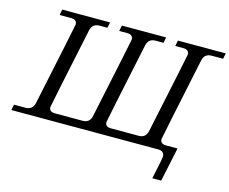

<svg xmlns="http://www.w3.org/2000/svg" viewBox="-131 -906 1525 1276"><g transform="rotate(15 631.5 -268.0)"><path d="M1075.2 195.3H1014.2Q1045.4 49.8 1045.4 39.6Q1045.4 0 1000 0H-8.3L0 -39.1H79.1Q127.9 -39.1 138.2 -87.9Q257.8 -653.8 257.8 -659.2Q257.8 -693.4 217.3 -693.4H138.2L146 -732.4H475.1L467.3 -693.4H412.6Q363.8 -693.4 353.5 -644.5Q237.3 -94.7 237.3 -86.4Q237.3 -53.7 277.3 -53.7H467.8Q516.6 -53.7 526.9 -102.5Q643.6 -653.8 643.6 -659.2Q643.6 -693.4 603 -693.4H548.3L556.2 -732.4H860.8L853 -693.4H798.3Q749.5 -693.4 739.3 -644.5Q623 -94.7 623 -86.4Q623 -53.7 663.1 -53.7H853.5Q902.3 -53.7 912.6 -102.5Q1029.3 -653.8 1029.3 -659.2Q1029.3 -693.4 988.8 -693.4H934.1L941.9 -732.4H1271L1263.2 -693.4H1184.1Q1135.3 -693.4 1125 -644.5Q1005.9 -80.1 1005.9 -71.8Q1005.9 -39.1 1045.9 -39.1H1125Z"/></g></svg>

Font: Munson
Style: Italic
Weight: 400
Italic angle: -12°
Designer: Paul James MIller
Foundry: High-Logic / Made with FontCreator
Version: Version 2.10;May 5, 2019;FontCreator 11.5.0.2430 64-bit